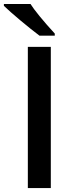

<svg xmlns="http://www.w3.org/2000/svg" viewBox="-47 -951 372 971"><path d="M93.8 0V-713.9H210V0ZM-27.3 -921.4V-930.7H107.4Q120.6 -909.2 153.3 -869.1Q186 -829.1 230 -781.2V-770.5H152.8Q109.4 -803.2 55.4 -848.4Q1.5 -893.6 -27.3 -921.4Z"/></svg>

Font: Viking Open Sans Light
Style: Bold
Weight: 600
Foundry: Ascender Corporation
Version: Version 2.001